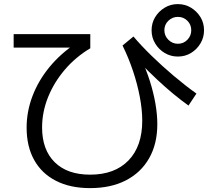

<svg xmlns="http://www.w3.org/2000/svg" viewBox="-20 -872 1040 952"><path d="M426.7 60.7Q328.3 60.7 257.8 24.7Q187.2 -11.2 149.6 -78.4Q112 -145.7 112 -239.3Q112 -319.3 141.3 -396.2Q170.6 -473 225.6 -539.8Q280.6 -606.6 356.3 -656.6L368.9 -636H47.7V-702.7H427.7V-632.6Q355 -589.3 301.4 -526.5Q247.7 -463.6 218.2 -390Q188.7 -316.3 188.7 -240Q188.7 -129.4 251.2 -67.7Q313.7 -6 426.6 -6Q549.1 -6 617.2 -76.6Q685.3 -147.2 685.3 -273.3Q685.3 -328 673.4 -390.8Q661.6 -453.6 639.8 -519.1Q618 -584.6 587.6 -646.3L641.7 -691Q679.7 -646 731.7 -595.3Q783.7 -544.6 841.3 -496Q899 -447.3 954 -408L914.6 -348.6Q878.5 -374.3 839.4 -406.6Q800.3 -438.9 759 -477.6Q717.7 -516.2 674.7 -560.6L679.7 -580.6Q705.4 -526.2 723.2 -469.7Q741 -413.3 750.5 -359.1Q760 -304.9 760 -256Q760 -158.6 719.5 -87.5Q679 -16.3 604.5 22.2Q530 60.7 426.7 60.7ZM861.7 -591.6Q826.2 -591.6 796.6 -609.3Q767.1 -627 749.4 -656.5Q731.6 -686 731.6 -721.4Q731.6 -758 749.3 -787Q767 -816.1 796.5 -833.9Q826 -851.7 861.4 -851.7Q898 -851.7 927 -833.9Q956.1 -816.2 973.9 -787.3Q991.7 -758.3 991.7 -721.7Q991.7 -686.2 973.9 -656.6Q956.2 -627.1 927.3 -609.4Q898.3 -591.6 861.7 -591.6ZM861.9 -655Q890 -655 909.1 -674.8Q928.3 -694.7 928.3 -721.9Q928.3 -750 909.1 -769.1Q890 -788.3 861.9 -788.3Q834.7 -788.3 814.8 -769.1Q795 -750 795 -721.9Q795 -694.7 814.8 -674.8Q834.7 -655 861.9 -655Z"/></svg>

Font: M PLUS 1 Thin
Style: Regular
Weight: 100
Designer: Coji Morishita
Foundry: UNDERFOREST DESIGN
Version: Version 1.001